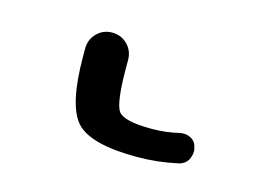

<svg xmlns="http://www.w3.org/2000/svg" viewBox="-44 -31 450 333"><g transform="rotate(15 181.0 135.5)"><path d="M162.1 87.9Q162.1 153.3 172.4 167Q182.6 180.7 232.4 180.7Q257.8 180.7 282.2 174.8Q293 172.9 301.8 177.7Q310.5 182.6 312.5 193.4Q313.5 196.3 313.5 199.2Q313.5 207 309.6 214.8Q303.7 224.6 292 226.6Q256.8 234.4 219.7 234.4Q136.7 234.4 110.8 206.1Q85 177.7 85 87.9V76.2Q85 59.6 96.2 48.3Q107.4 37.1 123.5 37.1Q139.6 37.1 150.9 48.3Q162.1 59.6 162.1 76.2Z"/></g></svg>

Font: Gen Jyuu Gothic Normal
Style: Regular
Weight: 300
Designer: [Source Han Sans]
Ryoko NISHIZUKA  (kana & ideographs); Paul D. Hunt (Latin, Greek & Cyrillic); Wenlong ZHANG  (bopomofo
Version: Version 1.002.20150607